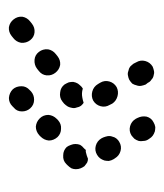

<svg xmlns="http://www.w3.org/2000/svg" viewBox="12 -486 377 442"><g transform="rotate(-90 201.0 -264.5)"><path d="M120 -97Q125 -96 130 -96Q136 -97 141 -100Q151 -105 154 -116Q156 -127 151 -137L149 -141Q143 -151 132 -154Q121 -157 111 -151Q107 -148 103 -144Q100 -140 98 -134Q97 -129 98 -124Q98 -118 101 -113L103 -110Q106 -105 110 -102Q114 -99 120 -97ZM248 -100Q254 -98 259 -99Q264 -100 269 -102Q279 -108 282 -119Q285 -130 279 -140L276 -146Q273 -150 269 -154Q265 -157 259 -158Q254 -160 249 -159Q243 -158 239 -156Q234 -153 230 -149Q227 -144 226 -139Q224 -134 225 -128Q226 -123 228 -118L232 -113Q234 -108 239 -105Q243 -101 248 -100ZM96 -179Q100 -181 104 -186Q107 -190 108 -195Q110 -200 109 -206Q108 -211 106 -216L104 -220Q98 -230 87 -233Q76 -236 66 -230Q61 -227 58 -223Q55 -219 53 -213Q52 -208 52 -203Q53 -197 56 -192L58 -189Q64 -179 75 -176Q86 -173 96 -179ZM222 -185Q232 -191 235 -202Q238 -213 232 -223L229 -228Q223 -238 212 -241Q201 -244 191 -239Q181 -233 178 -222Q175 -211 181 -201L184 -195Q190 -186 201 -183Q212 -180 222 -185ZM33 -279Q33 -284 35 -289Q38 -294 42 -298L45 -301Q53 -309 65 -308Q76 -308 84 -300Q87 -296 89 -290Q91 -285 91 -280Q91 -274 89 -269Q86 -264 82 -261L79 -258Q79 -257 78 -257Q78 -256 77 -256Q75 -256 73 -256Q64 -254 57 -251Q52 -251 48 -253Q44 -256 40 -259Q37 -263 35 -268Q33 -273 33 -279ZM174 -287Q175 -293 177 -297Q180 -302 184 -306L189 -310Q198 -317 210 -315Q221 -314 228 -305Q231 -300 233 -295Q234 -290 234 -285Q233 -279 230 -274Q227 -270 223 -266L219 -263Q218 -263 218 -263Q208 -266 198 -264Q192 -263 186 -261Q184 -262 182 -264Q181 -265 179 -267Q176 -271 175 -277Q173 -282 174 -287ZM107 -321Q115 -313 126 -313Q137 -312 146 -320L149 -323Q157 -331 158 -342Q158 -354 150 -362Q142 -370 131 -371Q120 -371 111 -363L108 -360Q100 -352 99 -341Q99 -330 107 -321ZM255 -326Q262 -317 273 -315Q284 -314 293 -321L298 -325Q307 -332 309 -343Q310 -355 303 -364Q296 -373 285 -374Q273 -375 264 -368L259 -364Q250 -357 249 -346Q248 -335 255 -326ZM330 -384Q337 -375 348 -374Q359 -373 368 -380L373 -384Q382 -391 384 -402Q385 -413 378 -422Q371 -431 360 -433Q349 -434 340 -427L335 -423Q326 -416 324 -405Q323 -393 330 -384ZM173 -384Q181 -375 193 -375Q204 -375 212 -382L215 -385Q224 -393 224 -404Q224 -416 217 -424Q209 -432 197 -433Q186 -433 178 -425L175 -422Q166 -415 166 -403Q166 -392 173 -384Z"/></g></svg>

Font: FRB American Cursive Guidelines Dotted Ultra
Style: Bold Italic
Weight: 1000
Italic angle: -25°
Version: Version 2.0;Modular Font Editor K font №1